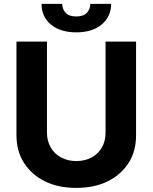

<svg xmlns="http://www.w3.org/2000/svg" viewBox="-20 -937 769 968"><path d="M512.2 -268.1V-727.1H666V-254.9Q666 -174.3 628.4 -115.7Q589.8 -55.7 522.9 -22.9Q456.5 10.3 364.7 10.3Q272.9 10.3 206.5 -22.9Q139.6 -55.7 101.1 -115.7Q63 -174.8 63 -254.9V-727.1H216.8V-268.1Q216.8 -227.1 235.4 -194.3Q253.9 -161.6 287.1 -143.6Q321.3 -125 364.7 -125Q408.7 -125 442.9 -143.6Q475.6 -161.6 494.1 -194.3Q512.2 -226.1 512.2 -268.1ZM435.1 -917.5H540.5Q539.6 -852.5 492.7 -813.5Q445.3 -773.9 364.7 -773.9Q284.2 -773.9 236.3 -813.5Q189.5 -852.5 189.5 -917.5H293.9Q293 -893.6 310.1 -873.5Q326.2 -854 364.7 -854Q401.4 -854 418.5 -873Q435.1 -891.6 435.1 -917.5Z"/></svg>

Font: My Font
Style: Bold
Weight: 500
Designer: Rasmus Andersson
Foundry: rsms
Version: Version 0.001